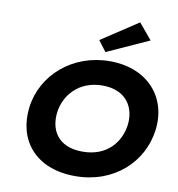

<svg xmlns="http://www.w3.org/2000/svg" viewBox="-117 -1257 1280 1377"><g transform="rotate(10 523.5 -568.5)"><path d="M524.2 -976 582.5 -899 887.4 -1037 791.4 -1152ZM114.1 -413C84.5 -172 233.5 15 522.3 15C803.8 15 1004.7 -172 1034.3 -413C1063.9 -654 900.8 -840 627.2 -840C355.5 -840 143.7 -654 114.1 -413ZM317.1 -413C332.2 -536 429.6 -659 605 -659C781.7 -659 846.4 -536 831.3 -413C816.2 -290 726.1 -167 544.6 -167C358.3 -167 302 -290 317.1 -413Z"/></g></svg>

Font: Hussar
Style: BdSuprExtOblOne
Weight: 700
Foundry: Cannot Into Space Fonts
Version: Version 2.00